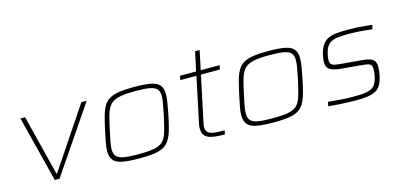

<svg xmlns="http://www.w3.org/2000/svg" viewBox="-62 -1042 2990 1434"><g transform="rotate(-15 1433.0 -325.0)"><path d="M222 0 93 -510H129L246 -43H251L564 -510H605L259 0Z M878 8Q793 8 744.5 -1.5Q696 -11 675.5 -36Q655 -61 655 -107Q655 -133 662 -170Q669 -207 679 -254Q693 -319 705.5 -365Q718 -411 736 -441Q754 -471 782.5 -487.5Q811 -504 856.5 -511Q902 -518 969 -518Q1054 -518 1102 -508.5Q1150 -499 1170 -474Q1190 -449 1190 -404Q1190 -377 1183.5 -339.5Q1177 -302 1168 -254Q1155 -189 1142 -143Q1129 -97 1111 -67.5Q1093 -38 1064.5 -21.5Q1036 -5 991 1.5Q946 8 878 8ZM874 -24Q938 -24 979 -29.5Q1020 -35 1045 -49Q1070 -63 1084.5 -89Q1099 -115 1109.5 -155.5Q1120 -196 1133 -254Q1142 -301 1149 -337.5Q1156 -374 1156 -400Q1156 -435 1139.5 -453.5Q1123 -472 1083.5 -479Q1044 -486 973 -486Q894 -486 849 -476Q804 -466 780.5 -441Q757 -416 743.5 -370.5Q730 -325 715 -254Q705 -208 698 -171.5Q691 -135 691 -109Q691 -75 707.5 -56.5Q724 -38 764 -31Q804 -24 874 -24Z M1537 0Q1496 0 1464 -3.5Q1432 -7 1410.5 -16.5Q1389 -26 1378 -43.5Q1367 -61 1367 -90Q1367 -97 1367.5 -103.5Q1368 -110 1369 -116Q1370 -122 1371 -127L1445 -478H1320L1327 -510H1451L1483 -658H1518L1487 -510H1633L1626 -478H1480L1405 -124Q1403 -115 1402 -108.5Q1401 -102 1401 -99Q1401 -96 1401 -94Q1401 -64 1417 -50.5Q1433 -37 1465 -33.5Q1497 -30 1543 -30Z M1915 8Q1830 8 1781.5 -1.5Q1733 -11 1712.5 -36Q1692 -61 1692 -107Q1692 -133 1699 -170Q1706 -207 1716 -254Q1730 -319 1742.5 -365Q1755 -411 1773 -441Q1791 -471 1819.5 -487.5Q1848 -504 1893.5 -511Q1939 -518 2006 -518Q2091 -518 2139 -508.5Q2187 -499 2207 -474Q2227 -449 2227 -404Q2227 -377 2220.5 -339.5Q2214 -302 2205 -254Q2192 -189 2179 -143Q2166 -97 2148 -67.5Q2130 -38 2101.5 -21.5Q2073 -5 2028 1.5Q1983 8 1915 8ZM1911 -24Q1975 -24 2016 -29.5Q2057 -35 2082 -49Q2107 -63 2121.5 -89Q2136 -115 2146.5 -155.5Q2157 -196 2170 -254Q2179 -301 2186 -337.5Q2193 -374 2193 -400Q2193 -435 2176.5 -453.5Q2160 -472 2120.5 -479Q2081 -486 2010 -486Q1931 -486 1886 -476Q1841 -466 1817.5 -441Q1794 -416 1780.5 -370.5Q1767 -325 1752 -254Q1742 -208 1735 -171.5Q1728 -135 1728 -109Q1728 -75 1744.5 -56.5Q1761 -38 1801 -31Q1841 -24 1911 -24Z M2545 8Q2514 8 2477 6.5Q2440 5 2403.5 2.5Q2367 0 2337 -3L2344 -36Q2389 -32 2417 -29.5Q2445 -27 2465.5 -25.5Q2486 -24 2506.5 -24Q2527 -24 2557 -24Q2621 -24 2655.5 -34Q2690 -44 2706 -67Q2722 -90 2730 -130Q2734 -148 2735 -162Q2736 -176 2736 -184Q2736 -216 2719 -224Q2702 -232 2664 -235L2496 -250Q2444 -255 2417.5 -271.5Q2391 -288 2391 -328Q2391 -341 2392.5 -354.5Q2394 -368 2398 -384Q2409 -432 2428.5 -459.5Q2448 -487 2477 -499.5Q2506 -512 2545 -515Q2584 -518 2635 -518Q2661 -518 2692 -516.5Q2723 -515 2754.5 -512Q2786 -509 2812 -506L2805 -473Q2772 -477 2744 -480Q2716 -483 2686.5 -484.5Q2657 -486 2619 -486Q2571 -486 2533 -481Q2495 -476 2470 -454Q2445 -432 2434 -380Q2431 -367 2429.5 -355.5Q2428 -344 2428 -336Q2428 -306 2446.5 -297Q2465 -288 2505 -285L2668 -271Q2707 -268 2730 -260Q2753 -252 2763.5 -236.5Q2774 -221 2774 -194Q2774 -177 2772.5 -161Q2771 -145 2766 -122Q2757 -79 2740.5 -53Q2724 -27 2698 -14Q2672 -1 2634 3.5Q2596 8 2545 8Z"/></g></svg>

Font: Saira Expanded Thin
Style: Italic
Weight: 250
Width: 7
Italic angle: -12°
Designer: Hector Gatti with collaboration of the Omnibus-Type team
Foundry: Omnibus-Type
Version: Version 1.101